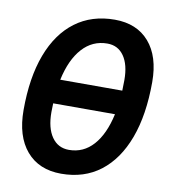

<svg xmlns="http://www.w3.org/2000/svg" viewBox="-81 -772 747 850"><g transform="rotate(10 293.0 -346.5)"><path d="M250.5 9.8Q150.4 9.8 94.2 -55.9Q38.1 -121.6 38.1 -239.3Q38.1 -385.3 77.1 -489Q116.2 -592.8 189.9 -647.9Q263.7 -703.1 367.2 -703.1Q466.3 -703.1 522 -638.9Q577.6 -574.7 577.6 -459.5Q577.6 -312 538.6 -207Q499.5 -102.1 426.5 -46.1Q353.5 9.8 250.5 9.8ZM174.8 -399.4H453.6Q454.6 -422.9 454.6 -447.3Q454.6 -516.1 427.7 -554.7Q400.9 -593.3 353 -593.3Q286.1 -593.3 240.5 -542.7Q194.8 -492.2 174.8 -399.4ZM266.1 -100.1Q331.1 -100.1 375.5 -149.7Q419.9 -199.2 439.9 -291H162.1Q161.1 -271.5 161.1 -251.5Q161.1 -180.2 189 -140.1Q216.8 -100.1 266.1 -100.1Z"/></g></svg>

Font: Cascadia Mono NF SemiBold
Style: Italic
Weight: 600
Italic angle: -10°
Monospace: yes
Designer: Aaron Bell
Foundry: Saja Typeworks
Version: Version 2404.023; ttfautohint (v1.8.4)